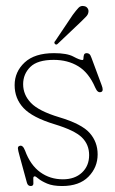

<svg xmlns="http://www.w3.org/2000/svg" viewBox="-20 -613 385 643"><path d="M190.5 -12.5Q230.5 -12.5 254.5 -35Q278.5 -57.5 278.5 -93.5Q278.5 -129 254.2 -152.8Q230 -176.5 162.5 -197Q88.5 -219.5 58.8 -251.2Q29 -283 29 -328Q29 -372.5 62.5 -403.8Q96 -435 161 -435Q204.5 -435 225.8 -423.5Q247 -412 256 -412Q259.5 -412 259.5 -417.8Q259.5 -423.5 261.2 -429.2Q263 -435 270.5 -435Q275.5 -435 279.2 -432Q283 -429 286.5 -419L320.5 -327.5Q327.5 -309.5 320 -305.5Q307.5 -299.5 299 -319.5Q277.5 -369.5 242.2 -391Q207 -412.5 160 -412.5Q105.5 -412.5 81.5 -388.8Q57.5 -365 57.5 -331Q57.5 -295.5 83.8 -268.2Q110 -241 178 -220.5Q253.5 -198 280.2 -167.8Q307 -137.5 307 -96Q307 -52.5 276.2 -21.2Q245.5 10 188 10Q157 10 137.8 1.8Q118.5 -6.5 109 -14.5Q99.5 -22.5 96.5 -22.5Q91 -22.5 91.5 -14.5Q92 -6.5 91.8 1.8Q91.5 10 83 10Q73 10 70 -1.5L45 -93Q40.5 -109 40 -115.5Q39.5 -122 44.5 -124Q56 -129.5 64 -108.5Q81.5 -60.5 114.5 -36.5Q147.5 -12.5 190.5 -12.5ZM223.5 -563Q235 -578.5 242.8 -586.8Q250.5 -595 261.5 -592.5Q269 -591.5 273.2 -585.5Q277.5 -579.5 276 -572Q275 -564 267.8 -556.8Q260.5 -549.5 252 -541L173.5 -466.5Q168.5 -461.5 164.5 -465.5Q159 -470 165.5 -476.5Z"/></svg>

Font: Fraunces 144pt S100 Thin
Style: Regular
Weight: 100
Version: Version 1.000; ttfautohint (v1.8.3)